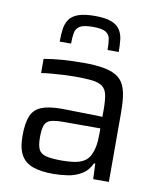

<svg xmlns="http://www.w3.org/2000/svg" viewBox="-84 -806 736 881"><g transform="rotate(10 284.5 -365.5)"><path d="M223 8Q167 8 129.5 -5Q92 -18 73.5 -50Q55 -82 55 -140Q55 -198 68.5 -231.5Q82 -265 116 -279Q150 -293 211 -293Q221 -293 242.5 -292.5Q264 -292 292 -291.5Q320 -291 348.5 -290.5Q377 -290 401 -289V-321Q401 -366 395.5 -391.5Q390 -417 373 -429.5Q356 -442 325.5 -445.5Q295 -449 245 -449Q223 -449 193 -447.5Q163 -446 134.5 -443.5Q106 -441 89 -438V-504Q127 -511 174.5 -514.5Q222 -518 273 -518Q327 -518 364.5 -511.5Q402 -505 425.5 -491Q449 -477 461 -454Q473 -431 477.5 -398Q482 -365 482 -321V0H409L406 -72H400Q384 -37 354.5 -19.5Q325 -2 290 3Q255 8 223 8ZM253 -59Q282 -59 307 -62.5Q332 -66 351 -76Q370 -86 381 -106Q392 -127 396.5 -151.5Q401 -176 401 -209V-235H231Q192 -235 171 -229Q150 -223 142.5 -204Q135 -185 135 -147Q135 -110 144 -91Q153 -72 178.5 -65.5Q204 -59 253 -59ZM287 -739Q336 -739 363.5 -728.5Q391 -718 404 -698.5Q417 -679 420 -653Q423 -627 423 -595H371Q371 -625 367.5 -646Q364 -667 346.5 -677.5Q329 -688 287 -688Q245 -688 227 -677.5Q209 -667 205 -646Q201 -625 201 -595H148Q148 -627 151.5 -653Q155 -679 168 -698.5Q181 -718 209.5 -728.5Q238 -739 287 -739Z"/></g></svg>

Font: Saira Thin
Style: Regular
Weight: 400
Version: Version 1.101